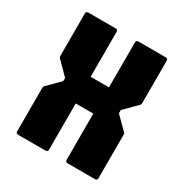

<svg xmlns="http://www.w3.org/2000/svg" viewBox="-157 -787 867 908"><g transform="rotate(30 277.0 -333.0)"><path d="M67.5 0Q55 0 55 -12.5V-246.5Q55 -251 55.8 -254.5Q56.5 -258 60 -261.5L125 -326.5V-344L58.5 -411Q55 -415 54.2 -418.2Q53.5 -421.5 53.5 -426V-654Q53.5 -666.5 66 -666.5H214.5Q227 -666.5 227 -654V-409H327V-654Q327 -666.5 339.5 -666.5H488Q500.5 -666.5 500.5 -654V-426Q500.5 -421.5 500 -418.2Q499.5 -415 495.5 -411L429 -344V-326.5L494 -261.5Q498 -258 498.5 -254.5Q499 -251 499 -246.5V-12.5Q499 0 486.5 0H337.5Q325 0 325 -12.5V-264.5H229V-12.5Q229 0 216.5 0Z"/></g></svg>

Font: Jaro 24pt
Style: Regular
Weight: 400
Designer: Agyei Archer, Celine Hurka, Mirko Velimirović
Version: Version 1.000